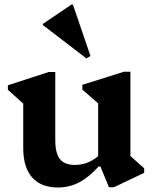

<svg xmlns="http://www.w3.org/2000/svg" viewBox="-20 -817 675 851"><path d="M237 14Q162 14 122.5 -30.5Q83 -75 83 -161V-402L126 -319L15 -419V-439L196 -498H225V-196Q225 -138 245.5 -112Q266 -86 312 -86Q346 -86 375.5 -99.5Q405 -113 431 -140V-80H418Q375 -32 331.5 -9Q288 14 237 14ZM463 13 425 -79H415V-403L458 -321L345 -420V-441L529 -499H558V-95L515 -164L619 -71V-51L485 13ZM363 -558 170 -706V-711L297 -797H303L381 -569Z"/></svg>

Font: Platypi Light SemiBold
Style: Regular
Weight: 600
Version: Version 1.200